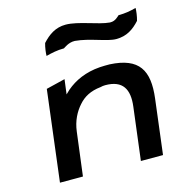

<svg xmlns="http://www.w3.org/2000/svg" viewBox="-104 -797 833 880"><g transform="rotate(-15 313.0 -356.5)"><path d="M531 -682C525 -677 510 -659 486 -660H484C431 -664 345 -703 285 -703C237 -703 203 -679 173 -646C167 -626 164 -600 164 -587C191 -594 218 -600 250 -600C254 -602 277 -621 306 -620H307C377 -614 449 -579 493 -579C543 -579 576 -602 606 -635C612 -655 615 -681 615 -694C589 -687 563 -682 531 -682ZM433 -475C418 -475 402 -475 387 -474C317 -469 265 -444 226 -411L207 -393L216 -463L126 -441L73 -10H182L208 -216C214 -266 235 -305 260 -333C285 -362 318 -380 366 -385C373 -387 381 -388 389 -388C472 -388 498 -340 488 -260L457 -10H562L594 -270C610 -400 572 -468 433 -475Z"/></g></svg>

Font: Bluebird
Style: LiExtObl
Weight: 300
Designer: Jasper
Foundry: Cannot Into Space Fonts
Version: Version 0.98